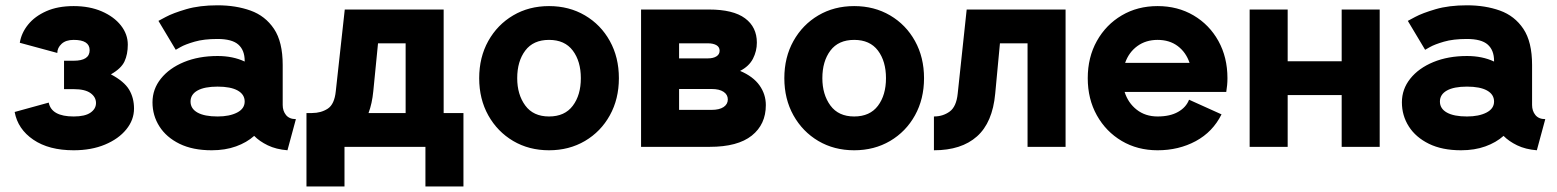

<svg xmlns="http://www.w3.org/2000/svg" viewBox="-20 -543 5758 710"><path d="M252.4 -318.4Q311.5 -318.4 311.5 -357.4Q311.5 -395.5 252.4 -395.5Q223.6 -395.5 207.8 -380.9Q191.9 -366.2 191.9 -347.2L53.2 -384.8Q59.1 -421.4 84 -452.1Q108.9 -482.9 151.4 -501.7Q193.8 -520.5 252.4 -520.5Q311 -520.5 356.2 -501Q401.4 -481.4 427 -449Q452.6 -416.5 452.6 -377.9Q452.6 -342.3 440.4 -315.9Q428.2 -289.6 390.1 -268.1Q439 -242.2 457.3 -211.7Q475.6 -181.2 475.6 -141.6Q475.6 -99.6 447 -64.5Q418.5 -29.3 368.2 -8.3Q317.9 12.7 252.4 12.7Q160.6 12.7 103.3 -26.4Q45.9 -65.4 34.2 -128.9L160.2 -163.6Q170.4 -112.3 252.4 -112.3Q294.4 -112.3 314.7 -126.5Q335 -140.6 335 -162.1Q335 -184.1 314.7 -198.7Q294.4 -213.4 252.4 -213.4H216.8V-318.4Z M762.7 12.7Q692.9 12.7 644 -11.2Q595.2 -35.2 569.6 -75.4Q543.9 -115.7 543.9 -164.6Q543.9 -213.4 575 -252.2Q606 -291 660.4 -313.5Q714.8 -335.9 784.7 -335.9Q841.3 -335.9 884.8 -315.4V-317.9Q884.8 -357.4 861.3 -378.2Q837.9 -398.9 784.2 -398.9Q733.9 -398.9 699.5 -388.9Q665 -378.9 647.5 -368.9Q629.9 -358.9 629.9 -358.9L565.9 -465.8Q565.9 -465.8 592.8 -480.2Q619.6 -494.6 668.7 -509Q717.8 -523.4 784.7 -523.4Q852.1 -523.4 906.5 -503.9Q960.9 -484.4 993.2 -436.3Q1025.4 -388.2 1025.4 -302.7V-154.8Q1025.4 -132.8 1037.6 -117.7Q1049.8 -102.5 1074.2 -102.5L1043 12.7Q1001 9.3 970.2 -5.6Q939.5 -20.5 919.9 -40.5Q892.6 -16.1 852.8 -1.7Q813 12.7 762.7 12.7ZM884.8 -167.5Q884.8 -193.8 858.9 -208.3Q833 -222.7 784.7 -222.7Q736.3 -222.7 710.4 -208.3Q684.6 -193.8 684.6 -167.5Q684.6 -141.1 710.4 -126.7Q736.3 -112.3 784.7 -112.3Q828.6 -112.3 856.7 -126.7Q884.8 -141.1 884.8 -167.5Z M1113.3 146.5V-125H1133.8Q1167 -125 1191.9 -141.1Q1216.8 -157.2 1221.7 -205.6L1254.9 -507.8H1620.6V-125H1693.8V146.5H1553.2V0H1253.9V146.5ZM1360.4 -205.6Q1356 -160.2 1342.8 -125H1480V-382.8H1377.9Z M1752 -253.9Q1752 -331.1 1785.6 -391.4Q1819.3 -451.7 1877.7 -486.1Q1936 -520.5 2010.3 -520.5Q2084.5 -520.5 2143.1 -486.1Q2201.7 -451.7 2235.1 -391.4Q2268.6 -331.1 2268.6 -253.9Q2268.6 -176.8 2235.1 -116.5Q2201.7 -56.2 2143.1 -21.7Q2084.5 12.7 2010.3 12.7Q1936 12.7 1877.7 -21.7Q1819.3 -56.2 1785.6 -116.5Q1752 -176.8 1752 -253.9ZM1892.6 -253.9Q1892.6 -193.4 1922.4 -152.8Q1952.1 -112.3 2010.3 -112.3Q2068.4 -112.3 2098.1 -151.9Q2127.9 -191.4 2127.9 -253.9Q2127.9 -316.4 2098.1 -356Q2068.4 -395.5 2010.3 -395.5Q1952.1 -395.5 1922.4 -356Q1892.6 -316.4 1892.6 -253.9Z M2716.8 -280.8Q2765.1 -260.3 2788.6 -227.3Q2812 -194.3 2812 -154.3Q2812 -83 2760 -41.5Q2708 0 2604.5 0H2350.6V-507.8H2601.6Q2691.4 -507.8 2735.1 -475.3Q2778.8 -442.9 2778.8 -385.3Q2778.8 -354 2764.4 -325.9Q2750 -297.9 2716.8 -280.8ZM2491.2 -382.8V-327.1H2597.7Q2617.2 -327.1 2629.2 -334.5Q2641.1 -341.8 2641.1 -355.5Q2641.1 -369.1 2629.2 -376Q2617.2 -382.8 2597.7 -382.8ZM2491.2 -136.7H2611.8Q2640.1 -136.7 2655.8 -147.2Q2671.4 -157.7 2671.4 -175.3Q2671.4 -192.9 2655.8 -203.4Q2640.1 -213.9 2611.8 -213.9H2491.2Z M2880.4 -253.9Q2880.4 -331.1 2914.1 -391.4Q2947.8 -451.7 3006.1 -486.1Q3064.5 -520.5 3138.7 -520.5Q3212.9 -520.5 3271.5 -486.1Q3330.1 -451.7 3363.5 -391.4Q3397 -331.1 3397 -253.9Q3397 -176.8 3363.5 -116.5Q3330.1 -56.2 3271.5 -21.7Q3212.9 12.7 3138.7 12.7Q3064.5 12.7 3006.1 -21.7Q2947.8 -56.2 2914.1 -116.5Q2880.4 -176.8 2880.4 -253.9ZM3021 -253.9Q3021 -193.4 3050.8 -152.8Q3080.6 -112.3 3138.7 -112.3Q3196.8 -112.3 3226.6 -151.9Q3256.3 -191.4 3256.3 -253.9Q3256.3 -316.4 3226.6 -356Q3196.8 -395.5 3138.7 -395.5Q3080.6 -395.5 3050.8 -356Q3021 -316.4 3021 -253.9Z M3920.4 -507.8V0H3779.8V-382.8H3677.7L3660.2 -196.8Q3650.4 -89.8 3592.8 -38.6Q3535.2 12.7 3433.6 12.7V-112.3Q3466.8 -112.3 3491.7 -130.4Q3516.6 -148.4 3521.5 -196.8L3554.7 -507.8Z M4377 -174.3 4497.1 -120.1Q4464.8 -55.2 4401.9 -21.2Q4338.9 12.7 4260.7 12.7Q4186.5 12.7 4128.2 -21.7Q4069.8 -56.2 4036.1 -116.5Q4002.4 -176.8 4002.4 -253.9Q4002.4 -331.1 4036.1 -391.4Q4069.8 -451.7 4128.2 -486.1Q4186.5 -520.5 4260.7 -520.5Q4335 -520.5 4393.6 -486.1Q4452.1 -451.7 4485.6 -391.4Q4519 -331.1 4519 -253.9Q4519 -240.7 4517.8 -228Q4516.6 -215.3 4514.6 -203.1H4138.7Q4151.4 -162.6 4183.3 -137.5Q4215.3 -112.3 4260.7 -112.3Q4306.6 -112.3 4336.4 -129.2Q4366.2 -146 4377 -174.3ZM4260.7 -395.5Q4217.3 -395.5 4185.8 -372.6Q4154.3 -349.6 4140.6 -310.5H4378.9Q4365.7 -349.6 4335.2 -372.6Q4304.7 -395.5 4260.7 -395.5Z M4601.1 -507.8H4741.7V-316.4H4941.4V-507.8H5082V0H4941.4V-191.4H4741.7V0H4601.1Z M5382.8 12.7Q5313 12.7 5264.2 -11.2Q5215.3 -35.2 5189.7 -75.4Q5164.1 -115.7 5164.1 -164.6Q5164.1 -213.4 5195.1 -252.2Q5226.1 -291 5280.5 -313.5Q5335 -335.9 5404.8 -335.9Q5461.4 -335.9 5504.9 -315.4V-317.9Q5504.9 -357.4 5481.4 -378.2Q5458 -398.9 5404.3 -398.9Q5354 -398.9 5319.6 -388.9Q5285.2 -378.9 5267.6 -368.9Q5250 -358.9 5250 -358.9L5186 -465.8Q5186 -465.8 5212.9 -480.2Q5239.7 -494.6 5288.8 -509Q5337.9 -523.4 5404.8 -523.4Q5472.2 -523.4 5526.6 -503.9Q5581.1 -484.4 5613.3 -436.3Q5645.5 -388.2 5645.5 -302.7V-154.8Q5645.5 -132.8 5657.7 -117.7Q5669.9 -102.5 5694.3 -102.5L5663.1 12.7Q5621.1 9.3 5590.3 -5.6Q5559.6 -20.5 5540 -40.5Q5512.7 -16.1 5472.9 -1.7Q5433.1 12.7 5382.8 12.7ZM5504.9 -167.5Q5504.9 -193.8 5479 -208.3Q5453.1 -222.7 5404.8 -222.7Q5356.4 -222.7 5330.6 -208.3Q5304.7 -193.8 5304.7 -167.5Q5304.7 -141.1 5330.6 -126.7Q5356.4 -112.3 5404.8 -112.3Q5448.7 -112.3 5476.8 -126.7Q5504.9 -141.1 5504.9 -167.5Z"/></svg>

Font: Giphurs
Style: Bold
Weight: 700
Version: Version 0.920; ttfautohint (v1.8.4.7-5d5b)